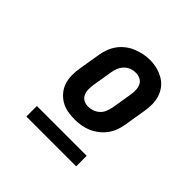

<svg xmlns="http://www.w3.org/2000/svg" viewBox="-137 -832 774 774"><g transform="rotate(45 250.0 -445.0)"><path d="M255 -317Q234 -317 213.5 -321Q193 -325 176 -335.5Q159 -346 146.5 -361.5Q134 -377 128 -396.5Q122 -416 122 -437Q122 -458 126 -480L141 -571Q144 -589 150.5 -606.5Q157 -624 168 -639.5Q179 -655 195 -667.5Q211 -680 228.5 -687Q246 -694 264 -698Q282 -702 301 -702Q322 -702 342 -697Q362 -692 379.5 -682Q397 -672 409.5 -656Q422 -640 428 -620.5Q434 -601 434 -580Q434 -559 430 -537L415 -446Q412 -428 405.5 -410.5Q399 -393 387.5 -377.5Q376 -362 360.5 -350Q345 -338 327.5 -330.5Q310 -323 291.5 -320Q273 -317 255 -317ZM257 -392Q270 -392 283 -396.5Q296 -401 306.5 -410.5Q317 -420 322 -433Q327 -446 330 -459L345 -550Q347 -563 346.5 -576.5Q346 -590 340.5 -601.5Q335 -613 323 -619Q311 -625 297 -625Q284 -625 271.5 -620.5Q259 -616 249 -606Q239 -596 233.5 -583.5Q228 -571 226 -558L211 -467Q209 -454 209.5 -440.5Q210 -427 215.5 -415.5Q221 -404 232.5 -398Q244 -392 257 -392ZM394 -188H110V-248H394Z"/></g></svg>

Font: Iosevka Slab Oblique
Style: Bold
Weight: 700
Italic angle: -9°
Monospace: yes
Designer: Belleve Invis
Foundry: Belleve Invis
Version: Version 11.1.1; ttfautohint (v1.8.3)